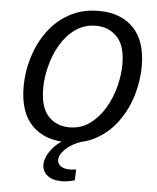

<svg xmlns="http://www.w3.org/2000/svg" viewBox="-61 -761 845 1035"><g transform="rotate(5 361.5 -244.0)"><path d="M317 10Q200 10 131.5 -60Q63 -130 63 -270Q63 -348 86.5 -426Q110 -504 156 -568Q202 -632 271.5 -671Q341 -710 433 -710Q551 -710 619.5 -640Q688 -570 688 -432Q688 -355 665 -277Q642 -199 596 -134Q550 -69 480.5 -29.5Q411 10 317 10ZM327 -71Q390 -71 437.5 -105.5Q485 -140 517.5 -194.5Q550 -249 566.5 -312.5Q583 -376 583 -433Q583 -536 537.5 -582.5Q492 -629 424 -629Q361 -629 313 -595Q265 -561 233 -506.5Q201 -452 185 -389Q169 -326 169 -269Q169 -165 213.5 -118Q258 -71 327 -71ZM312 222Q262 222 234 199.5Q206 177 206 141Q206 98 247.5 49Q289 0 372 -29L402 0Q345 20 314 50.5Q283 81 283 109Q283 130 300.5 142.5Q318 155 350 155Q366 155 384 152L382 211Q342 222 312 222Z"/></g></svg>

Font: Bitter Medium
Style: Italic
Weight: 500
Italic angle: -9°
Designer: Sol Matas, and Bitter project Authors
Foundry: Sol Matas
Version: Version 2.001